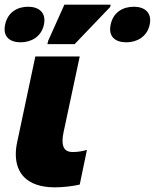

<svg xmlns="http://www.w3.org/2000/svg" viewBox="-31 -796 666 826"><path d="M173 -606H290L443 -766L445 -776H246L176 -620ZM58 -614C103 -614 147 -638 158 -690C169 -743 135 -767 90 -767C43 -767 2 -743 -9 -690C-20 -638 11 -614 58 -614ZM513 -614C558 -614 602 -638 613 -690C624 -743 590 -767 545 -767C497 -767 456 -743 445 -690C434 -638 465 -614 513 -614ZM206 10C237 10 284 5 312 -2L343 -151C321 -145 304 -142 282 -142C257 -142 238 -152 238 -190C238 -200 239 -211 242 -225L312 -553H121L43 -185C39 -167 37 -149 37 -132C37 -54 82 10 206 10Z"/></svg>

Font: Noto Sans Black
Style: Italic
Weight: 900
Italic angle: -12°
Designer: Monotype Design Team
Foundry: Monotype Imaging Inc.
Version: Version 2.013